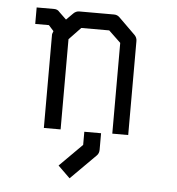

<svg xmlns="http://www.w3.org/2000/svg" viewBox="-47 -520 633 685"><g transform="rotate(5 270.0 -177.5)"><path d="M265 -49H325V10Q325 23 317 31L227 121L184 79L265 -2ZM165 -442 189 -466Q198 -475 210 -475H334Q346 -475 354 -467L413 -409Q422 -400 422 -388V-51H365V-376L322 -417H222L180 -373V-50H120V-385Q120 -387 124 -397L106 -417H57V-476H120Q132 -476 139 -467Z"/></g></svg>

Font: IBM 3270
Style: Regular
Weight: 400
Monospace: yes
Version: Version 2.3.1